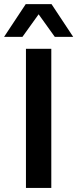

<svg xmlns="http://www.w3.org/2000/svg" viewBox="-60 -919 378 939"><path d="M66.9 0V-680.2H190.9V0ZM-40 -738.8 65.9 -898.9H191.9L297.9 -738.8H208L128.9 -849.1L49.8 -738.8Z"/></svg>

Font: TASA Orbiter Text SemiBold
Style: Regular
Weight: 600
Designer: Weizhong Zhang
Version: Version 1.000;Glyphs 3.1.2 (3151)